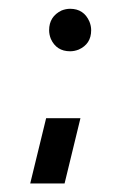

<svg xmlns="http://www.w3.org/2000/svg" viewBox="-20 -395 276 437"><path d="M48.8 22.5 85 -126H163.1L127 22.5ZM91.8 -326.2Q91.8 -357.4 120.1 -371.1Q129.9 -375 139.6 -375Q170.9 -375 183.6 -345.7Q187.5 -335.9 187.5 -326.2Q187.5 -294.9 159.2 -282.2Q149.4 -278.3 139.6 -278.3Q108.4 -278.3 95.7 -306.6Q91.8 -316.4 91.8 -326.2Z"/></svg>

Font: Post No Bills Colombo SemiBold
Style: Regular
Weight: 600
Designer: Kosala Senevirathne, Siva Puranthara, Lasantha Premarathna, Tharique Azeez
Foundry: Mooniak
Version: Version 1.220 ; ttfautohint (v1.6)